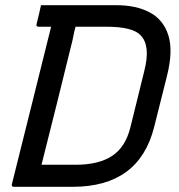

<svg xmlns="http://www.w3.org/2000/svg" viewBox="-20 -720 690 740"><path d="M574 -230Q516 0 260 0H34Q23 0 26 -11Q62 -157 100.5 -309.5Q139 -462 177 -617H129Q118 -617 121 -628Q126 -647 130 -664Q134 -681 138 -700H428Q505 -700 557.5 -672Q610 -644 629 -583.5Q648 -523 623 -425ZM140 -85H272Q360 -85 412 -119Q464 -153 483 -231L536 -446Q549 -497 545 -531Q541 -565 521 -585Q490 -617 389 -617H271Q266 -598 262.5 -579.5Q259 -561 254 -543Q226 -428 197.5 -314Q169 -200 140 -85Z"/></svg>

Font: Recursive Sn Lnr St
Style: Italic
Weight: 400
Italic angle: -15°
Version: Version 1.079;hotconv 1.0.112;makeotfexe 2.5.65598; ttfautoh